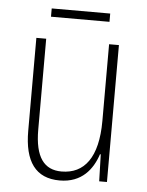

<svg xmlns="http://www.w3.org/2000/svg" viewBox="-49 -781 566 739"><g transform="rotate(5 233.5 -411.5)"><path d="M347 -740H121V-708H347ZM391 -622H353V-326C353 -184 301 -118 213 -118C146 -118 110 -164 110 -271V-622H72V-263C72 -144 116 -83 209 -83C295 -83 336 -139 355 -197H358L361 -93H391Z"/></g></svg>

Font: Noto Sans Telugu UI Condensed ExtraLight
Style: Regular
Weight: 200
Width: 3
Designer: Jelle Bosma - Monotype Design Team
Foundry: Monotype Imaging Inc.
Version: Version 2.005